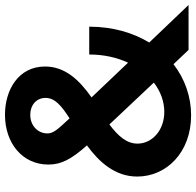

<svg xmlns="http://www.w3.org/2000/svg" viewBox="-28 -730 769 752"><g transform="rotate(-90 356.0 -354.5)"><path d="M712 0 565 -154C603 -217 627 -296 627 -389H518C518 -331 506 -280 486 -237L350 -380C420 -429 471 -485 471 -562C471 -666 380 -719 282 -719C171 -719 87 -651 87 -549C87 -499 107 -460 162 -398C98 -351 40 -289 40 -201C40 -88 133 10 280 10C352 10 422 -14 480 -59L536 0ZM282 -620C320 -620 348 -596 348 -560C348 -524 319 -499 268 -466C223 -514 209 -530 209 -553C209 -590 239 -620 282 -620ZM293 -95C221 -95 169 -143 169 -200C169 -243 199 -276 244 -310L408 -136C373 -109 333 -95 293 -95Z"/></g></svg>

Font: FIGSv2-sans-serif
Style: Bold
Weight: 700
Designer: Matt McInerney, Pablo Impallari, Rodrigo Fuenzalida,Mirko Velimirovic
Foundry: Matt McInerney, Pablo Impallari, Rodrigo Fuenzalida
Version: Version 4.021;hotconv 1.0.109;makeotfexe 2.5.65596